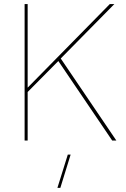

<svg xmlns="http://www.w3.org/2000/svg" viewBox="-20 -680 608 929"><path d="M533.2 -660.2 273.9 -397 543 0H522.9L262.2 -384.8L113.8 -234.9V0H99.1V-660.2H113.8V-255.9L511.2 -660.2ZM257.8 229 308.1 67.9H321.8L272 229Z"/></svg>

Font: Human Sans Thin
Style: Regular
Weight: 100
Designer: Tim Radville
Foundry: Continuum
Version: Version 1.000;FEAKit 1.0